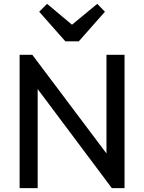

<svg xmlns="http://www.w3.org/2000/svg" viewBox="-20 -979 750 999"><path d="M82 0V-694H148L176 -585V0ZM562 0 136 -569 148 -694 575 -126ZM562 0 534 -103V-694H628V0ZM486 -959 526 -918 390 -764H320L184 -918L225 -959L385 -825L325 -826Z"/></svg>

Font: Outfit Thin
Style: Regular
Weight: 400
Version: Version 1.100;gftools[0.9.27]